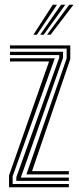

<svg xmlns="http://www.w3.org/2000/svg" viewBox="-20 -792 335 812"><path d="M91.8 -54.5 261.8 -545V-586.5H22.2V-600H277.2V-542L115.5 -68.2H271.2V-54.5ZM18.2 0V-50L187.5 -532H22.2V-545.5H211.8L33.5 -46.5V-13.8H271.2V0ZM49 -27.2V-42.5L230.5 -548V-559.2H22.2V-572.8H246.5V-547.2L68 -41H271.2V-27.2ZM121.2 -645 203.2 -772H221.2L135.8 -645ZM178.8 -645 272.8 -772H290.8L193.8 -645ZM150 -645 238 -772H256L164.8 -645Z"/></svg>

Font: Big Shoulders Inline Display Thin Medium
Style: Regular
Weight: 500
Version: Version 2.002